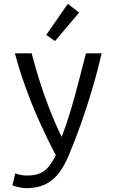

<svg xmlns="http://www.w3.org/2000/svg" viewBox="-20 -797 600 1005"><path d="M117 188Q101 188 76.5 182.5Q52 177 45 173L60 110Q67 114 85.5 118Q104 122 119 122Q178 122 210.5 98.5Q243 75 272 15Q228 -68 187.5 -158Q147 -248 114 -339.5Q81 -431 58 -518H146Q161 -458 184 -383.5Q207 -309 237.5 -230.5Q268 -152 303 -80Q331 -155 351 -222.5Q371 -290 389.5 -361.5Q408 -433 430 -518H512Q490 -422 462 -328Q434 -234 403 -147Q372 -60 340 16Q315 76 284 114Q253 152 212.5 170Q172 188 117 188ZM268 -582 222 -614 335 -777 394 -731Z"/></svg>

Font: Ubuntu Sans Mono
Style: Regular
Weight: 400
Monospace: yes
Designer: Dalton Maag Ltd
Foundry: Dalton Maag Ltd
Version: Version 1.006